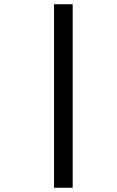

<svg xmlns="http://www.w3.org/2000/svg" viewBox="-20 -720 548 899"><path d="M232.9 159.2V-700.2H320.3V159.2Z"/></svg>

Font: Elstob 18pt SemiBold
Style: Italic
Weight: 600
Italic angle: -20°
Designer: Peter S. Baker
Version: Version 1.015